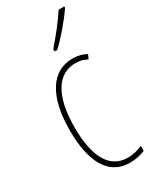

<svg xmlns="http://www.w3.org/2000/svg" viewBox="-199 -817 714 882"><g transform="rotate(-30 157.5 -376.5)"><path d="M310 -756V-763H280C246 -711 213 -671 168 -618V-606H182C222 -643 277 -707 310 -756ZM213 10C241 10 272 4 294 -6V-32C269 -21 241 -15 216 -15C114 -15 73 -114 73 -257C73 -427 131 -512 223 -512C246 -512 267 -507 285 -496L295 -519C274 -531 250 -537 222 -537C114 -537 47 -440 47 -256C47 -93 99 10 213 10Z"/></g></svg>

Font: Noto Sans Bengali ExtraCondensed Thin
Style: Regular
Weight: 100
Width: 2
Designer: Joana Ranito - Universal Thirst; Jelle Bosma - Monotype Design Team
Foundry: Universal Thirst ehf.
Version: Version 3.000